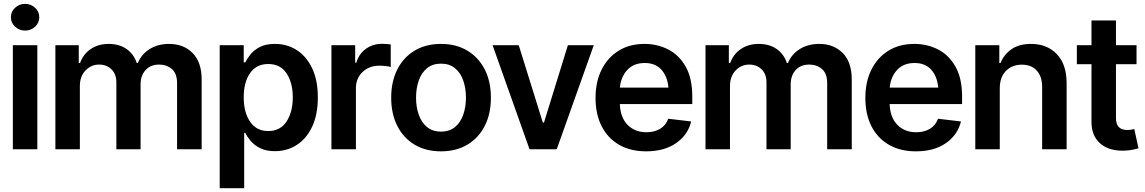

<svg xmlns="http://www.w3.org/2000/svg" viewBox="-20 -783 6004 1007"><path d="M47.4 0V-545.9H175.8V0ZM111.8 -622.6Q81.1 -622.6 59.1 -643.1Q37.1 -663.6 37.1 -692.4Q37.1 -721.7 59.1 -742.2Q81.1 -762.7 111.8 -762.7Q142.1 -762.7 164.1 -742.2Q186 -721.7 186 -692.4Q186 -663.6 164.1 -643.1Q142.1 -622.6 111.8 -622.6Z M270.5 0V-545.9H393.1V-452.6H399.9Q417 -499.5 456.3 -526.1Q495.6 -552.7 550.3 -552.7Q605.5 -552.7 643.8 -525.9Q682.1 -499 697.3 -452.6H703.1Q721.2 -498 764.4 -525.4Q807.6 -552.7 867.2 -552.7Q942.4 -552.7 990 -505.1Q1037.6 -457.5 1037.6 -366.2V0H908.7V-346.7Q908.7 -397 881.6 -420.7Q854.5 -444.3 815.4 -444.3Q769 -444.3 743.2 -415.3Q717.3 -386.2 717.3 -340.8V0H590.3V-351.6Q590.3 -393.6 565.2 -418.9Q540 -444.3 499.5 -444.3Q458 -444.3 428.5 -413.3Q398.9 -382.3 398.9 -332V0Z M1132.3 204.1V-545.9H1258.3V-455.6H1266.1Q1275.9 -475.1 1293.9 -497.8Q1312 -520.5 1343 -536.6Q1374 -552.7 1422.4 -552.7Q1485.4 -552.7 1536.1 -520.5Q1586.9 -488.3 1616.9 -425.5Q1647 -362.8 1647 -272Q1647 -182.1 1617.4 -119.1Q1587.9 -56.2 1537.1 -23.2Q1486.3 9.8 1421.9 9.8Q1375.5 9.8 1344.5 -5.9Q1313.5 -21.5 1294.7 -43.9Q1275.9 -66.4 1266.1 -86.4H1260.7V204.1ZM1386.7 -95.7Q1450.2 -95.7 1482.9 -145.8Q1515.6 -195.8 1515.6 -272.5Q1515.6 -348.6 1483.2 -397.9Q1450.7 -447.3 1386.7 -447.3Q1324.7 -447.3 1291.5 -399.7Q1258.3 -352.1 1258.3 -272.5Q1258.3 -193.4 1291.7 -144.5Q1325.2 -95.7 1386.7 -95.7Z M1718.3 0V-545.9H1842.8V-454.1H1848.6Q1863.3 -502 1899.9 -527.6Q1936.5 -553.2 1983.4 -553.2Q1993.7 -553.2 2007.1 -552.2Q2020.5 -551.3 2029.3 -549.8V-431.6Q2021 -434.6 2003.4 -436.5Q1985.8 -438.5 1969.7 -438.5Q1916.5 -438.5 1881.6 -405.5Q1846.7 -372.6 1846.7 -320.3V0Z M2293 10.7Q2212.9 10.7 2154.3 -24.4Q2095.7 -59.6 2063.7 -122.8Q2031.7 -186 2031.7 -270.5Q2031.7 -355 2063.7 -418.5Q2095.7 -481.9 2154.3 -517.3Q2212.9 -552.7 2293 -552.7Q2372.6 -552.7 2431.4 -517.3Q2490.2 -481.9 2522.5 -418.5Q2554.7 -355 2554.7 -270.5Q2554.7 -186 2522.5 -122.8Q2490.2 -59.6 2431.4 -24.4Q2372.6 10.7 2293 10.7ZM2293 -92.8Q2336.9 -92.8 2366 -116.5Q2395 -140.1 2409.4 -180.7Q2423.8 -221.2 2423.8 -270.5Q2423.8 -320.8 2409.4 -361.3Q2395 -401.9 2366 -425.5Q2336.9 -449.2 2293 -449.2Q2249 -449.2 2220 -425.5Q2190.9 -401.9 2176.5 -361.3Q2162.1 -320.8 2162.1 -270.5Q2162.1 -221.2 2176.5 -180.7Q2190.9 -140.1 2220 -116.5Q2249 -92.8 2293 -92.8Z M3094.2 -545.9 2899.9 0H2757.3L2563.5 -545.9H2700.7L2827.1 -140.1H2833L2958.5 -545.9Z M3368.7 10.7Q3286.6 10.7 3227.1 -23.7Q3167.5 -58.1 3135.5 -121.1Q3103.5 -184.1 3103.5 -269.5Q3103.5 -354 3135.3 -417.7Q3167 -481.4 3224.6 -517.1Q3282.2 -552.7 3360.4 -552.7Q3427.7 -552.7 3484.6 -523.7Q3541.5 -494.6 3576.2 -433.6Q3610.8 -372.6 3610.8 -277.3V-237.3H3231Q3233.4 -167 3271.5 -128.2Q3309.6 -89.4 3370.6 -89.4Q3412.1 -89.4 3441.9 -107.2Q3471.7 -125 3484.9 -160.2L3605 -146Q3587.9 -75.2 3525.9 -32.2Q3463.9 10.7 3368.7 10.7ZM3361.3 -452.6Q3303.2 -452.6 3269.5 -415.5Q3235.8 -378.4 3231.4 -323.7H3485.8Q3480.5 -382.3 3449 -417.5Q3417.5 -452.6 3361.3 -452.6Z M3680.2 0V-545.9H3802.7V-452.6H3809.6Q3826.7 -499.5 3866 -526.1Q3905.3 -552.7 3960 -552.7Q4015.1 -552.7 4053.5 -525.9Q4091.8 -499 4106.9 -452.6H4112.8Q4130.9 -498 4174.1 -525.4Q4217.3 -552.7 4276.9 -552.7Q4352.1 -552.7 4399.7 -505.1Q4447.3 -457.5 4447.3 -366.2V0H4318.4V-346.7Q4318.4 -397 4291.3 -420.7Q4264.2 -444.3 4225.1 -444.3Q4178.7 -444.3 4152.8 -415.3Q4127 -386.2 4127 -340.8V0H4000V-351.6Q4000 -393.6 3974.9 -418.9Q3949.7 -444.3 3909.2 -444.3Q3867.7 -444.3 3838.1 -413.3Q3808.6 -382.3 3808.6 -332V0Z M4783.7 10.7Q4701.7 10.7 4642.1 -23.7Q4582.5 -58.1 4550.5 -121.1Q4518.6 -184.1 4518.6 -269.5Q4518.6 -354 4550.3 -417.7Q4582 -481.4 4639.6 -517.1Q4697.3 -552.7 4775.4 -552.7Q4842.8 -552.7 4899.7 -523.7Q4956.5 -494.6 4991.2 -433.6Q5025.9 -372.6 5025.9 -277.3V-237.3H4646Q4648.4 -167 4686.5 -128.2Q4724.6 -89.4 4785.6 -89.4Q4827.1 -89.4 4856.9 -107.2Q4886.7 -125 4899.9 -160.2L5020 -146Q5002.9 -75.2 4940.9 -32.2Q4878.9 10.7 4783.7 10.7ZM4776.4 -452.6Q4718.3 -452.6 4684.6 -415.5Q4650.9 -378.4 4646.5 -323.7H4900.9Q4895.5 -382.3 4864 -417.5Q4832.5 -452.6 4776.4 -452.6Z M5223.6 -319.3V0H5095.2V-545.9H5221.2V-452.6H5227.5Q5246.1 -498.5 5286.1 -525.6Q5326.2 -552.7 5387.2 -552.7Q5471.7 -552.7 5522.9 -499Q5574.2 -445.3 5574.2 -347.2V0H5445.8V-327.1Q5445.8 -381.8 5417.5 -412.8Q5389.2 -443.8 5339.4 -443.8Q5288.6 -443.8 5256.1 -411.1Q5223.6 -378.4 5223.6 -319.3Z M5940.9 -545.9V-446.3H5833V-164.1Q5833 -101.1 5892.1 -101.1Q5909.2 -101.1 5929.2 -106L5951.2 -5.4Q5910.2 7.3 5867.7 7.3Q5791.5 7.3 5748 -32.7Q5704.6 -72.8 5704.6 -143.1V-446.3H5627.9V-545.9H5704.6V-675.8H5833V-545.9Z"/></svg>

Font: Inter Tight SemiBold
Style: Regular
Weight: 600
Designer: Rasmus Andersson
Foundry: rsms
Version: Version 3.004; ttfautohint (v1.8.4.7-5d5b)